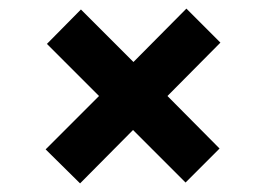

<svg xmlns="http://www.w3.org/2000/svg" viewBox="-20 -513 619 446"><path d="M166 -87 86 -166 210 -290 89 -411 168 -491 290 -369 413 -493 492 -414 369 -290 490 -168 411 -89 289 -211Z"/></svg>

Font: DM Sans 9pt 36pt
Style: Bold
Weight: 700
Version: Version 4.004;gftools[0.9.30]